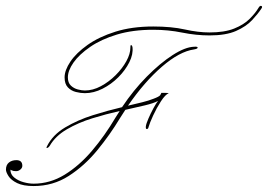

<svg xmlns="http://www.w3.org/2000/svg" viewBox="-70 -616 900 645"><path d="M215 -303Q201 -303 185 -307Q169 -311 158 -322.5Q147 -334 147 -356Q147 -380 166.5 -409Q186 -438 224 -465Q262 -492 317.5 -509.5Q373 -527 445 -527Q506 -527 551 -517Q596 -507 634 -507Q684 -507 716.5 -520Q749 -533 768.5 -552.5Q788 -572 798 -589Q803 -598 808 -596Q813 -594 808 -587Q797 -570 777 -548.5Q757 -527 723 -512Q689 -497 634 -497Q589 -497 542 -506.5Q495 -516 445 -516Q376 -516 323 -500Q270 -484 233 -458.5Q196 -433 177 -406Q158 -379 158 -356Q158 -338 168 -328.5Q178 -319 191.5 -315.5Q205 -312 215 -312Q242 -312 269 -326.5Q296 -341 318.5 -363.5Q341 -386 354.5 -410.5Q368 -435 368 -456Q368 -466 371 -464.5Q374 -463 375 -458Q378 -434 364.5 -407Q351 -380 327.5 -356.5Q304 -333 274.5 -318Q245 -303 215 -303ZM43 9Q8 9 -12.5 -1Q-33 -11 -41.5 -24.5Q-50 -38 -50 -46Q-50 -62 -40 -70Q-30 -78 -15 -78Q5 -78 5 -59Q5 -52 -1.5 -46.5Q-8 -41 -16 -41Q-25 -41 -30 -43.5Q-35 -46 -35 -46Q-35 -30 -22 -19.5Q-9 -9 9 -4Q27 1 43 1Q98 1 147 -29Q196 -59 239 -109.5Q282 -160 318 -221Q325 -232 332 -243Q287 -233 240 -218.5Q193 -204 154.5 -181.5Q116 -159 97 -126Q94 -121 89 -119Q84 -117 88 -125Q107 -163 149 -188Q191 -213 242 -229Q293 -245 340 -256Q378 -313 423 -358.5Q468 -404 510 -431Q552 -458 582 -459Q594 -460 594 -456Q594 -452 582 -450Q533 -443 474 -392Q415 -341 360 -261Q386 -267 408 -272.5Q430 -278 445 -284Q464 -291 468 -296Q470 -299 471 -301.5Q472 -304 472 -304Q476 -304 484 -304Q492 -304 497 -303Q485 -298 470.5 -275.5Q456 -253 444.5 -228Q433 -203 429 -189Q428 -183 423.5 -182.5Q419 -182 420 -192Q421 -200 428.5 -217.5Q436 -235 445.5 -252.5Q455 -270 461 -277Q446 -269 416.5 -262Q387 -255 351 -247Q342 -233 333 -219Q300 -164 257 -111.5Q214 -59 161 -25Q108 9 43 9Z"/></svg>

Font: Kapakana Light
Style: Regular
Weight: 300
Designer: Kyosuke Nagai
Version: Version 1.000